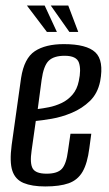

<svg xmlns="http://www.w3.org/2000/svg" viewBox="-20 -661 392 692"><path d="M143 11Q95 11 65 -1.5Q35 -14 24.5 -45.5Q14 -77 22 -138L56 -380Q67 -451 105.5 -476.5Q144 -502 210 -502Q292 -502 323.5 -472.5Q355 -443 341 -368Q332 -324 304 -297Q276 -270 239 -254.5Q202 -239 166.5 -233Q131 -227 109 -225L94 -119Q87 -72 98 -53.5Q109 -35 148 -35Q187 -35 203 -52.5Q219 -70 225 -117L234 -179H309L302 -127Q295 -72 277.5 -42Q260 -12 227.5 -0.5Q195 11 143 11ZM116 -268Q133 -270 156 -274.5Q179 -279 201.5 -289.5Q224 -300 241 -319.5Q258 -339 264 -369Q273 -410 264.5 -435Q256 -460 213 -460Q174 -460 155.5 -442Q137 -424 130 -373ZM262 -546H230L163 -641H226ZM185 -546H149L77 -641H141Z"/></svg>

Font: Alumni Sans Medium
Style: Italic
Weight: 500
Italic angle: -8°
Designer: Robert E. Leuschke
Foundry: Robert E. Leuschke
Version: Version 1.016